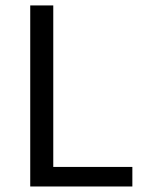

<svg xmlns="http://www.w3.org/2000/svg" viewBox="-20 -676 526 696"><path d="M89.6 0V-656.3H173.1V-70.9H459.8V0Z"/></svg>

Font: SourceSans3VF
Style: Regular
Weight: 200
Designer: Paul D. Hunt
Foundry: Adobe
Version: Version 3.052;hotconv 1.1.0;makeotfexe 2.6.0